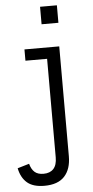

<svg xmlns="http://www.w3.org/2000/svg" viewBox="-123 -793 509 1049"><g transform="rotate(-5 131.0 -269.0)"><path d="M33.2 -532.5H224V69.6Q224 140.6 187.8 179.9Q151.6 219.3 77.4 219.3Q15.5 219.3 -17.2 191.2Q-49.8 163.1 -60.3 111.1L3.9 92.1Q12.1 123 29.6 138.2Q47.1 153.5 78.1 153.5Q113.5 153.5 132.7 132.8Q152 112.1 152 69.6V-470.6H33.2ZM138.4 -757.2H230.7V-661.3H138.4Z"/></g></svg>

Font: Hepta Slab ExtraLight
Style: Regular
Weight: 200
Designer: Michael LaGattuta
Foundry: Michael LaGattuta
Version: Version 1.100